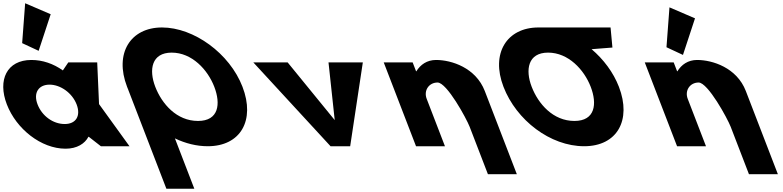

<svg xmlns="http://www.w3.org/2000/svg" viewBox="-85 -895 4791 1175"><path d="M50.6 -631 151.5 -584 225.2 -807.9 68.9 -875.1ZM144.9 -256C117.5 -327 151.3 -377 218.3 -377C284.3 -377 356.5 -327 383.9 -256C410.8 -186 380.1 -136 311.1 -136C239.1 -136 171.8 -186 144.9 -256ZM-43.1 -256C14.7 -106 166.3 15 316.3 15C386.3 15 434.3 -16 456.2 -58H458.2L532.5 0H707.5L521.1 -258L509.9 -513H332.9L299.7 -464C241.9 -505 176.1 -528 107.1 -528C-42.9 -528 -100.9 -406 -43.1 -256Z M865.2 -363.9C824.9 -468.5 842.4 -573 965.7 -573C1089.8 -573 1186.1 -468.5 1226.4 -363.9C1266.7 -259.4 1254.3 -154.8 1126.8 -154.8C995.9 -154.8 905.5 -259.4 865.2 -363.9ZM692.6 -363.9C694.2 -359.8 695.8 -355.7 697.5 -351.7L933.2 260H1104.2L985.5 -48.1C1049.4 -17.5 1117.9 -0.1 1186.4 -0.1C1387.8 -0.1 1477.9 -159.1 1399 -363.9C1320.1 -568.8 1101 -726.9 906.4 -726.9C713.4 -726.9 613.7 -568.8 692.6 -363.9Z M1675.4 -513H1465.4L1938 0H2058L2135.4 -513H1925.4L1963.4 -160Z M2461 0H2638L2526.3 -290C2506.6 -341 2539.8 -390 2592.8 -390C2649.8 -390 2769.5 -170 2789.2 -119L2900.9 171H3077.9L2881.8 -338C2826.7 -481 2677.6 -528 2583.6 -528C2527.6 -528 2487.8 -499 2463.2 -459H2461.2L2440.4 -513H2263.4Z M3168.8 -363.9C3128.5 -468.4 3146 -572.8 3268.8 -573L3268.8 -573L3269.2 -573H3269.3C3393.4 -573 3489.7 -468.5 3530 -363.9C3570.3 -259.4 3557.9 -154.8 3430.4 -154.8C3299.5 -154.8 3209 -259.4 3168.8 -363.9ZM3209.5 -727 3209.6 -726.9C3016.9 -726.6 2917.3 -568.6 2996.2 -363.9C3075.1 -159.1 3282.6 -0.1 3490 -0.1C3691.4 -0.1 3781.5 -159.1 3702.6 -363.9C3668.5 -452.3 3608.4 -531.9 3535.4 -594L3662.9 -604L3651.5 -727Z M3993.7 -605.9 4094.6 -558.9 4168.3 -782.8 4012 -850ZM4058.5 0H4235.5L4123.8 -290C4104.1 -341 4137.3 -390 4190.3 -390C4247.3 -390 4367 -170 4386.7 -119L4498.4 171H4675.4L4479.3 -338C4424.2 -481 4275.1 -528 4181.1 -528C4125.1 -528 4085.3 -499 4060.7 -459H4058.7L4037.9 -513H3860.9Z"/></svg>

Font: Hussar
Style: BdOpOblFour
Weight: 700
Foundry: Cannot Into Space Fonts
Version: Version 2.00